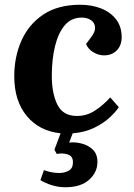

<svg xmlns="http://www.w3.org/2000/svg" viewBox="-20 -548 564 808"><path d="M255 240Q226 240 198.5 231.5Q171 223 150 210L165 168Q181 174 197 177Q213 180 230 180Q252 180 269.5 170Q287 160 287 135Q287 108 264 101.5Q241 95 219 100L209 82L235 13Q146 4 93 -59.5Q40 -123 40 -227Q40 -309 70.5 -377.5Q101 -446 162.5 -487Q224 -528 318 -528Q366 -528 405.5 -512.5Q445 -497 468.5 -466.5Q492 -436 492 -392Q492 -357 471.5 -336Q451 -315 418 -315Q395 -315 373 -328Q351 -341 342 -363L364 -392Q382 -416 380 -434.5Q378 -453 362.5 -463.5Q347 -474 324 -474Q280 -474 252.5 -441.5Q225 -409 211.5 -353.5Q198 -298 198 -229Q198 -155 221.5 -107.5Q245 -60 304 -60Q345 -60 379.5 -82.5Q414 -105 444 -138L480 -97Q467 -77 441 -53Q415 -29 376 -10Q337 9 286 13L271 52Q296 49 323.5 56Q351 63 370.5 81.5Q390 100 390 134Q390 177 355 208.5Q320 240 255 240Z"/></svg>

Font: Literata 36pt
Style: Bold Italic
Weight: 700
Italic angle: -2°
Designer: Latin by Veronika Burian and Jose Scaglione. Greek by Irene Vlachou. Cyrillic by Vera Evstafieva
Foundry: TypeTogether
Version: Version 3.002